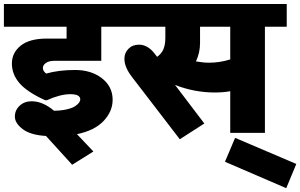

<svg xmlns="http://www.w3.org/2000/svg" viewBox="-35 -674 1523 974"><path d="M125.4 -160.3Q182 -160.3 239.1 -112.2Q275.5 -112.7 303.1 -119.1Q330.6 -125.4 344.8 -134.5Q372.1 -152.2 372.1 -169.9Q372.1 -196.2 321.5 -196.2Q271 -196.2 203.2 -165.8H193.6Q102.6 -207.3 64 -252Q25.3 -296.8 25.3 -351.6Q25.3 -406.5 70 -442.4Q114.8 -478.3 202.2 -478.3H302.8V-538.4H-15.2V-653.7H596.1V-538.4H478.8V-365.5H241.7Q213.9 -365.5 198.2 -354.9Q182.5 -344.3 182.5 -328.9Q182.5 -313.4 199.2 -300.8Q262.9 -319 345.6 -319Q428.2 -319 482.3 -276.8Q536.4 -234.6 536.4 -167.8Q536.4 -108.7 490.4 -60.2Q444.4 -11.6 355.4 6.6L438.8 94.5L331.1 161.8L198.2 15.7Q119.3 11.1 79.9 -19.2Q40.4 -49.5 40.4 -82.2Q40.4 -114.8 64.5 -137.5Q88.5 -160.3 125.4 -160.3Z M596.1 -375.6Q596.1 -405.5 616.5 -426.4Q637 -447.4 669.9 -447.4Q714.9 -447.4 750.3 -400.9L761.9 -385.7Q784.1 -401.4 794 -424.4Q803.8 -447.4 803.8 -482.8V-538.4H565.7V-653.7H1419.6V-538.4H1308.9V0H1133V-211.3Q1098.1 -204.8 1054.1 -204.8Q951 -204.8 852.9 -243.2L1001.5 -47.5L877.1 32.4L636 -281.6Q596.1 -332.7 596.1 -375.6ZM1025.3 -355.9Q1080.4 -355.9 1133 -372.6V-538.4H979.8V-455.5Q979.8 -406.5 959 -362.5Q997 -355.9 1025.3 -355.9Z M1106.2 146.6 1157.7 25.3 1468.1 157.7 1417.1 280.6Z"/></svg>

Font: Khula ExtraBold
Style: Regular
Weight: 800
Designer: Erin McLaughlin, Steve Matteson
Version: Version 1.002;PS 1.0;hotconv 1.0.72;makeotf.lib2.5.5900; ttf